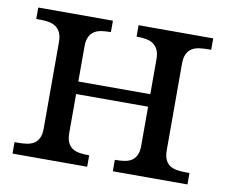

<svg xmlns="http://www.w3.org/2000/svg" viewBox="-64 -615 817 694"><g transform="rotate(10 344.0 -268.0)"><path d="M665 -536.1V-494.1H651.9Q635.3 -494.1 620.4 -491.9Q605.5 -489.7 594.2 -482.7Q583 -475.6 576.4 -462.2Q569.8 -448.7 569.8 -426.8V-108.9Q569.8 -86.9 576.4 -73.5Q583 -60.1 594.2 -53.2Q605.5 -46.4 620.4 -44.2Q635.3 -42 651.9 -42H665V0H391.1V-42H394Q410.6 -42 425.5 -44.2Q440.4 -46.4 451.7 -53.2Q462.9 -60.1 469.5 -73.5Q476.1 -86.9 476.1 -108.9V-252H211.9V-108.9Q211.9 -86.9 218.5 -73.5Q225.1 -60.1 236.3 -53.2Q247.6 -46.4 262.5 -44.2Q277.3 -42 293.9 -42H296.9V0H22.9V-42H36.1Q52.7 -42 67.6 -44.2Q82.5 -46.4 93.8 -53.2Q105 -60.1 111.6 -73.5Q118.2 -86.9 118.2 -108.9V-425.8Q118.2 -447.8 111.6 -461.2Q105 -474.6 93.8 -481.9Q82.5 -489.3 67.6 -491.7Q52.7 -494.1 36.1 -494.1H22.9V-536.1H296.9V-494.1H293.9Q277.3 -494.1 262.5 -491.9Q247.6 -489.7 236.3 -482.7Q225.1 -475.6 218.5 -462.2Q211.9 -448.7 211.9 -426.8V-297.9H476.1V-425.8Q476.1 -447.8 469.5 -461.2Q462.9 -474.6 451.7 -481.9Q440.4 -489.3 425.5 -491.7Q410.6 -494.1 394 -494.1H391.1V-536.1Z"/></g></svg>

Font: Droid Serif
Style: Regular
Weight: 400
Designer: Monotype Design team
Foundry: Monotype Imaging Inc.
Version: Version 1.03